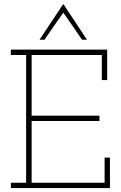

<svg xmlns="http://www.w3.org/2000/svg" viewBox="-20 -951 611 971"><path d="M536 0H35V-27H112V-673H35V-700H522V-546H495V-673H140V-366H483V-339H140V-27H509V-154H536ZM205 -750H180Q210 -795 240 -840.5Q270 -886 300 -931Q330 -886 360 -840.5Q390 -795 420 -750H395Q372 -784 348 -818.5Q324 -853 300 -887Q276 -853 252 -818.5Q228 -784 205 -750Z"/></svg>

Font: Josefin Slab Light
Style: Regular
Weight: 300
Designer: Santiago Orozco
Foundry: Typemade
Version: Version 2.000